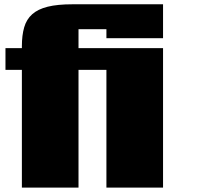

<svg xmlns="http://www.w3.org/2000/svg" viewBox="-20 -854 928 874"><path d="M722.2 0H464.4V-536.1H337.4V0H79.6V-536.1H4.9V-634.8H79.6V-643.1Q79.6 -693.4 90.1 -729.7Q100.6 -766.1 126.7 -789.3Q152.8 -812.5 197.3 -823.5Q241.7 -834.5 310.1 -834.5H722.2V-680.2H464.4V-721.2H337.4V-634.8H722.2Z"/></svg>

Font: Coda Caption ExtraBold
Style: Regular
Weight: 800
Designer: vernon adams
Foundry: vernon adams
Version: Version 1.002